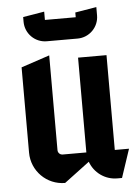

<svg xmlns="http://www.w3.org/2000/svg" viewBox="-52 -746 585 807"><g transform="rotate(-5 240.0 -342.5)"><path d="M295 -670H165V-705L75 -690V-670C75 -620.3 115.3 -580 165 -580H295C344.7 -580 385 -620.3 385 -670V-705L295 -690ZM430 20 470 -100H410V-500H290V-100H190C179 -100 170 -109 170 -120V-520L50 -480V-120C50 -42.7 112.7 20 190 20L296.8 -60.1C313.3 -13.5 357.8 20 410 20Z"/></g></svg>

Font: Abibas
Style: Medium
Weight: 500
Version: Version 0.3